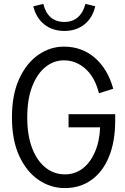

<svg xmlns="http://www.w3.org/2000/svg" viewBox="-20 -949 640 980"><path d="M311 11Q238 11 176.5 -31Q115 -73 78 -153.5Q41 -234 41 -350Q41 -466 78 -546.5Q115 -627 175.5 -669Q236 -711 306 -711Q398 -711 464 -654Q530 -597 558 -496L485 -473Q465 -554 416.5 -597.5Q368 -641 306 -641Q254 -641 211.5 -606.5Q169 -572 144 -507Q119 -442 119 -350Q119 -258 144 -193Q169 -128 212.5 -93.5Q256 -59 311 -59Q363 -59 402 -89Q441 -119 464.5 -173Q488 -227 491 -299H330V-366H568V-335Q568 -226 536 -148.5Q504 -71 446 -30Q388 11 311 11ZM309 -791Q248 -791 206 -824.5Q164 -858 150 -917L201 -929Q224 -837 309 -837Q350 -837 377.5 -861Q405 -885 416 -929L466 -917Q453 -858 411 -824.5Q369 -791 309 -791Z"/></svg>

Font: Red Hat Mono VF Light
Style: Regular
Weight: 300
Monospace: yes
Designer: Pentagram, MCKL
Foundry: Pentagram, MCKL
Version: Version 1.023